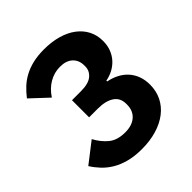

<svg xmlns="http://www.w3.org/2000/svg" viewBox="-196 -845 991 991"><g transform="rotate(-45 300.0 -349.0)"><path d="M262 -422Q318 -422 343.5 -443.5Q369 -465 369 -497V-504Q369 -542 344.5 -565Q320 -588 275 -588Q233 -588 196 -566.5Q159 -545 133 -505L39 -593Q59 -619 82 -640.5Q105 -662 134 -677.5Q163 -693 199 -701.5Q235 -710 280 -710Q336 -710 381.5 -697Q427 -684 459.5 -659.5Q492 -635 509.5 -601Q527 -567 527 -525Q527 -492 516.5 -465Q506 -438 487.5 -418Q469 -398 445 -385.5Q421 -373 394 -368V-362Q425 -356 451.5 -342.5Q478 -329 497.5 -308Q517 -287 528 -258.5Q539 -230 539 -194Q539 -147 520 -109Q501 -71 466 -44Q431 -17 382 -2.5Q333 12 274 12Q221 12 180 1Q139 -10 108.5 -28.5Q78 -47 55.5 -71Q33 -95 16 -122L127 -208Q150 -165 183.5 -137.5Q217 -110 274 -110Q325 -110 353.5 -135.5Q382 -161 382 -205V-211Q382 -254 349.5 -275.5Q317 -297 260 -297H197V-422Z"/></g></svg>

Font: Aneliza ExtraBold
Style: Regular
Weight: 800
Designer: Mike Abbink, Paul van der Laan, Pieter van Rosmalen
Foundry: Bold Monday
Version: Version 3.001;September 8, 2019;FontCreator 11.5.0.2425 64-b